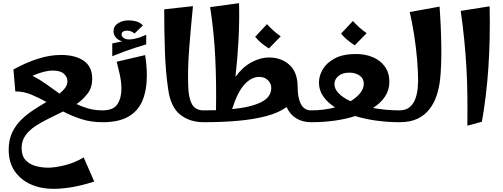

<svg xmlns="http://www.w3.org/2000/svg" viewBox="-20 -774 3183 1216"><path d="M317 422Q240 422 176 394Q112 366 73.5 310.5Q35 255 35 174Q35 112 57 65.5Q79 19 114.5 -15.5Q150 -50 192 -77.5Q234 -105 274 -128Q226 -155 178 -175Q130 -195 77 -195L65 -334Q145 -378 220.5 -402Q296 -426 366 -426Q457 -426 510.5 -389Q564 -352 564 -275Q564 -221 536 -183Q508 -145 465 -115Q502 -97 542.5 -86Q583 -75 630 -75L650 -38L630 0Q555 0 494 -20Q433 -40 380 -68Q334 -45 287.5 -22.5Q241 0 202 26Q163 52 140 85.5Q117 119 117 164Q117 213 142 240Q167 267 206 277.5Q245 288 286 288Q325 288 387 273.5Q449 259 510 223L577 376Q494 402 432 412Q370 422 317 422ZM314 -327Q260 -327 186 -294Q231 -271 273 -241Q315 -211 357 -181Q379 -199 393 -218Q407 -237 407 -261Q407 -285 385.5 -306Q364 -327 314 -327Z M630 0V-75Q698 -75 723.5 -114Q749 -153 749 -212Q749 -253 739.5 -297Q730 -341 719 -383L899 -425Q910 -356 910 -297Q910 -204 882.5 -137.5Q855 -71 793.5 -35.5Q732 0 630 0ZM691 -418V-499Q726 -506 754 -512Q727 -520 713 -537.5Q699 -555 699 -576Q699 -609 728 -627Q757 -645 794 -645Q817 -645 841.5 -639Q866 -633 885 -613L832 -562Q810 -580 784 -580Q771 -580 760.5 -574.5Q750 -569 750 -556Q750 -541 768 -530.5Q786 -520 825 -527Q851 -532 866 -537.5Q881 -543 906 -554V-493Q866 -481 835 -471Q804 -461 771 -449Q738 -437 691 -418Z M1270 0Q1181 0 1120.5 -48.5Q1060 -97 1045 -210Q1029 -318 1024.5 -446Q1020 -574 1020 -715L1202 -735Q1188 -594 1178 -464Q1168 -334 1172 -228Q1174 -155 1195.5 -115Q1217 -75 1270 -75L1290 -38Z M1270 0V-75Q1311 -75 1348 -76Q1351 -245 1343.5 -405.5Q1336 -566 1311 -729L1494 -754Q1497 -639 1490.5 -519Q1484 -399 1471 -287Q1516 -349 1572.5 -379.5Q1629 -410 1683 -410Q1762 -410 1813.5 -363Q1865 -316 1865 -223Q1865 -154 1886 -114.5Q1907 -75 1950 -75L1970 -38L1950 0Q1897 0 1857 -24Q1817 -48 1795 -96Q1746 -60 1667.5 -39Q1589 -18 1488 -9Q1387 0 1270 0ZM1621 -287Q1573 -287 1529 -240Q1485 -193 1450 -83Q1566 -94 1632 -126Q1698 -158 1698 -217Q1698 -246 1676.5 -266.5Q1655 -287 1621 -287ZM1683 -467Q1659 -482 1636 -501Q1613 -520 1596 -541L1671 -621Q1691 -599 1711.5 -580.5Q1732 -562 1758 -544Z M1950 0V-75Q1992 -75 2030.5 -80Q2069 -85 2102 -94Q2056 -123 2028 -162.5Q2000 -202 2000 -251Q2000 -294 2024.5 -335.5Q2049 -377 2101 -404.5Q2153 -432 2235 -432Q2294 -432 2342 -411.5Q2390 -391 2418 -351.5Q2446 -312 2446 -255Q2446 -204 2418.5 -162.5Q2391 -121 2342 -90Q2381 -83 2423.5 -79Q2466 -75 2510 -75L2530 -38L2510 0Q2441 0 2368 -9.5Q2295 -19 2230 -39Q2108 0 1950 0ZM2098 -241Q2098 -211 2125 -183Q2152 -155 2200 -133Q2240 -157 2262 -185.5Q2284 -214 2284 -244Q2284 -277 2257.5 -295.5Q2231 -314 2192 -314Q2148 -314 2123 -292.5Q2098 -271 2098 -241ZM2227 -487Q2203 -502 2180 -521Q2157 -540 2140 -561L2215 -641Q2235 -619 2255.5 -600.5Q2276 -582 2302 -564Z M2510 0V-75Q2569 -75 2598 -122.5Q2627 -170 2628 -260Q2628 -323 2621.5 -399Q2615 -475 2603 -552Q2591 -629 2575 -698L2764 -732Q2774 -588 2775 -470Q2776 -352 2767 -268Q2761 -216 2745 -168Q2729 -120 2699.5 -82Q2670 -44 2624 -22Q2578 0 2510 0Z M2940 22Q2941 -80 2940 -170Q2939 -260 2934 -345.5Q2929 -431 2920.5 -518.5Q2912 -606 2898 -705L3081 -734Q3090 -328 3032 -3Z"/></svg>

Font: Marhey SemiBold
Style: Regular
Weight: 600
Designer: Nur Syamsi & Bustanul Arifin
Foundry: Namelatype
Version: Version 1.000; ttfautohint (v1.8.4.7-5d5b)